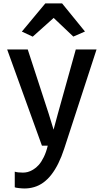

<svg xmlns="http://www.w3.org/2000/svg" viewBox="-20 -843 590 1111"><path d="M65.4 240.7V150.4Q82.5 155.8 112.8 155.8Q126.5 155.8 140.4 152.3Q154.3 148.9 171.9 138.4Q189.5 127.9 204.3 111.3Q219.2 94.7 233.4 65.9Q247.6 37.1 256.3 0H222.7L21.5 -556.6H140.6L261.7 -185.1L290 -92.8L314.9 -185.1L418.5 -556.6H538.6L351.6 17.1Q289.6 207.5 177.2 239.7Q150.4 247.6 121.6 247.6Q108.4 247.6 88.9 245.4Q69.3 243.2 65.4 240.7ZM169.4 -630.9 106.4 -660.2 242.2 -823.2H339.4L471.7 -660.6L404.3 -631.3L290.5 -739.3Z"/></svg>

Font: HaufeMerriweatherSans
Style: Regular
Weight: 400
Designer: Eben Sorkin ( eben@eyebytes.com )
Foundry: Eben Sorkin
Version: Version 1.56